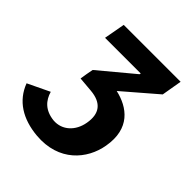

<svg xmlns="http://www.w3.org/2000/svg" viewBox="-234 -654 988 988"><g transform="rotate(45 259.5 -160.0)"><path d="M146 -206 140 -168 221 -161C305 -154 338 -108 324 -30C312 40 261 88 195 83C127 76 94 38 80 -11L-39 46C-4 139 77 189 189 199C363 214 457 100 477 -16C504 -167 414 -232 317 -254L497 -409L516 -520H102L81 -405H341L339 -398L153 -243Z"/></g></svg>

Font: Fixel Display 20240404
Style: Bold Italic
Weight: 700
Italic angle: -10°
Designer: AlfaBravo + MacPaw
Foundry: Kyrylo Tkachov, Marchela Mozhyna, Serhii Makarenko, Maria Weinstein, Zakhar Kryvoshyya
Version: Version 1.211;Glyphs 3.2 (3225)